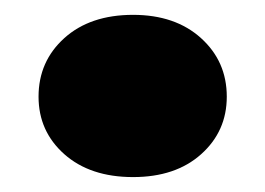

<svg xmlns="http://www.w3.org/2000/svg" viewBox="-20 -232 359 260"><path d="M287.1 -101.1Q287.1 -54.2 252.4 -23.2Q217.8 7.8 160.2 7.8Q102.1 7.8 67.1 -23.2Q32.2 -54.2 32.2 -101.1Q32.2 -148.9 67.1 -180.4Q102.1 -211.9 160.2 -211.9Q217.3 -211.9 252.2 -180.4Q287.1 -148.9 287.1 -101.1Z"/></svg>

Font: SVN-Poppins Black
Style: Regular
Weight: 900
Designer: Ninad Kale (Devanagari), Jonny Pinhorn (Latin)
Foundry: Indian Type Foundry
Version: Version 3.002 2017